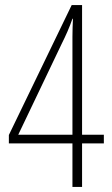

<svg xmlns="http://www.w3.org/2000/svg" viewBox="-20 -738 441 758"><path d="M390 -172V-206H304V-718H263L15 -205V-172H266V0H304V-172ZM266 -593V-206H52L224 -566C239 -596 254 -629 266 -664H268C267 -640 266 -619 266 -593Z"/></svg>

Font: Noto Sans Hebrew ExtraCondensed ExtraLight
Style: Regular
Weight: 200
Width: 2
Designer: Monotype Design Team
Foundry: Monotype Imaging Inc.
Version: Version 2.004